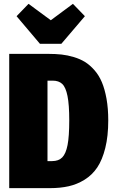

<svg xmlns="http://www.w3.org/2000/svg" viewBox="-20 -975 598 995"><path d="M357.9 -955.1 419.9 -891.1 297.9 -748H187L65.9 -891.1L127.9 -955.1L243.2 -870.1ZM231 -695.8Q268.1 -695.8 299.1 -692.4Q330.1 -689 362.8 -679.2Q395.5 -669.4 420.9 -653.6Q446.3 -637.7 469.5 -611.3Q492.7 -585 507.8 -549.3Q522.9 -513.7 532 -463.4Q541 -413.1 541 -351.1Q541 -269.5 525.6 -208Q510.3 -146.5 484.1 -107.4Q458 -68.4 418.7 -43.9Q379.4 -19.5 335.9 -9.8Q292.5 0 238.8 0H27.8V-695.8ZM252.9 -557.1H226.1V-140.1H250Q283.7 -140.1 302.5 -159.2Q321.3 -178.2 330.1 -223.4Q338.9 -268.6 338.9 -351.1Q338.9 -432.6 329.8 -477.5Q320.8 -522.5 302.7 -539.8Q284.7 -557.1 252.9 -557.1Z"/></svg>

Font: Fira Sans Compressed Heavy
Style: Regular
Weight: 900
Width: 1
Designer: Carrois Corporate & Edenspiekermann AG
Foundry: Carrois Corporate GbR & Edenspiekermann AG
Version: Version 4.203;PS 004.203;hotconv 1.0.88;makeotf.lib2.5.64775